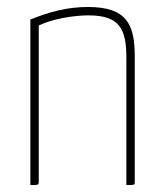

<svg xmlns="http://www.w3.org/2000/svg" viewBox="-20 -530 462 550"><path d="M67 0C90 0 91 0 91 -10V-457C132 -477 195 -486 233 -486C323 -486 342 -447 342 -364V0C366 0 366 0 366 -10V-368C366 -459 344 -510 232 -510C173 -510 121 -496 67 -474Z"/></svg>

Font: Yanone Kaffeesatz Extra Light
Style: Regular
Weight: 200
Designer: Yanone (Cyrillic: Daniel Pouzeot & Huerta Tipografica)
Foundry: Yanone
Version: Version 1.100;PS 001.100;hotconv 1.0.70;makeotf.lib2.5.58329